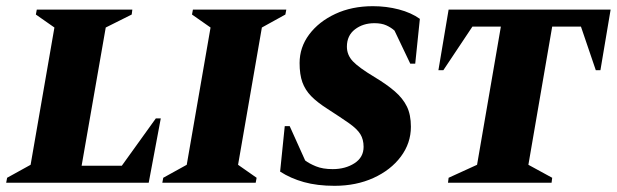

<svg xmlns="http://www.w3.org/2000/svg" viewBox="-50 -591 1995 621"><path d="M-30 0 -27 -16 49 -58 126 -502 66 -544 69 -560H378L376 -544L292 -502L214 -55H344L454 -208H470L431 0Z M475 0 478 -16 554 -58 631 -502 571 -544 574 -560H876L873 -544L797 -502L720 -58L780 -16L777 0Z M1032 10Q976 10 933 -2Q890 -14 856 -36L871 -183H887L937 -72Q950 -62 972 -53Q994 -44 1026 -44Q1067 -44 1096.5 -63Q1126 -82 1126 -116Q1126 -140 1115.5 -157Q1105 -174 1079.5 -192Q1054 -210 1009 -239Q976 -260 956.5 -280Q937 -300 928 -325Q919 -350 919 -387Q919 -438 950 -479.5Q981 -521 1034.5 -546Q1088 -571 1156 -571Q1200 -571 1240 -560.5Q1280 -550 1308 -530L1293 -385H1277L1226 -492Q1215 -502 1199.5 -509Q1184 -516 1161 -516Q1124 -516 1098 -496Q1072 -476 1072 -440Q1072 -413 1091.5 -392.5Q1111 -372 1161 -342Q1201 -318 1227 -295.5Q1253 -273 1266 -246.5Q1279 -220 1279 -181Q1279 -128 1246.5 -84.5Q1214 -41 1158 -15.5Q1102 10 1032 10Z M1399 0 1401 -16 1493 -58 1570 -505H1478L1384 -364H1368L1401 -560H1925L1892 -364H1877L1829 -505H1736L1659 -58L1736 -16L1734 0Z"/></svg>

Font: Spectral SC ExtraBold
Style: Italic
Weight: 800
Italic angle: -10°
Designer: Jean-Baptiste Levee
Foundry: Production Type
Version: Version 2.001